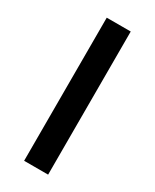

<svg xmlns="http://www.w3.org/2000/svg" viewBox="-145 -568 492 610"><g transform="rotate(30 101.0 -262.5)"><path d="M57 0V-525H145V0Z"/></g></svg>

Font: Hubot Sans
Style: Regular
Weight: 400
Designer: Deni Anggara
Foundry: GitHub, Inc., Subsidiary of Microsoft Corporation
Version: Version 2.000